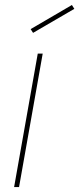

<svg xmlns="http://www.w3.org/2000/svg" viewBox="-20 -757 321 777"><path d="M37.1 0 132.8 -540H152.8L57.1 0ZM271 -736.8 280.8 -721.2 113.8 -624 104 -639.2Z"/></svg>

Font: SVN-Poppins Thin
Style: Italic
Weight: 100
Italic angle: -10°
Designer: Ninad Kale (Devanagari), Jonny Pinhorn (Latin)
Foundry: Indian Type Foundry
Version: Version 3.002 2017